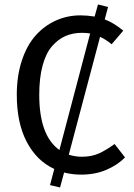

<svg xmlns="http://www.w3.org/2000/svg" viewBox="-20 -770 600 860"><path d="M493.2 -125 540 -64.9Q507.8 -31.7 457.5 -9.8Q407.2 12.2 342.8 12.2Q305.2 12.2 267.1 2.9L249 69.8L204.1 59.1L223.1 -13.2Q144.5 -49.3 99.9 -134.3Q55.2 -219.2 55.2 -345.2Q55.2 -430.2 77.9 -498.8Q100.6 -567.4 139.6 -611.1Q178.7 -654.8 230.2 -678Q281.7 -701.2 340.8 -701.2Q370.6 -701.2 403.8 -695.8L418.9 -750L463.9 -738.8L449.2 -683.1Q489.3 -668 532.2 -632.8L480 -571.8Q452.6 -594.2 428.2 -605L288.1 -77.1Q316.9 -67.9 346.2 -67.9Q390.1 -67.9 423.1 -82.8Q456.1 -97.7 493.2 -125ZM347.2 -623Q306.2 -623 272.9 -608.4Q239.7 -593.8 212.6 -562.5Q185.5 -531.2 170.7 -476.1Q155.8 -420.9 155.8 -345.2Q155.8 -162.1 246.1 -98.1L383.8 -620.1Q365.2 -623 347.2 -623Z"/></svg>

Font: FiraGO
Style: Regular
Weight: 400
Designer: bBox Type
Foundry: bBox Type GmbH
Version: Version 1.001;PS 001.001;hotconv 1.0.88;makeotf.lib2.5.64775